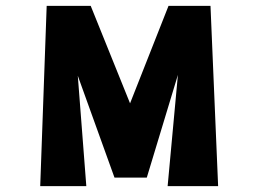

<svg xmlns="http://www.w3.org/2000/svg" viewBox="-20 -633 880 654"><path d="M117 1 139 -613H289L423 -281L554 -613H697L723 1H551L586 -378L480 -28H370L245 -375L274 1Z"/></svg>

Font: OpenDyslexic
Style: Bold
Weight: 800
Designer: Abbie Gonzalez
Version: Version 0.920;hotconv 1.0.109;makeotfexe 2.5.65596